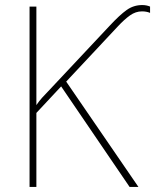

<svg xmlns="http://www.w3.org/2000/svg" viewBox="-20 -740 614 760"><path d="M543 -720Q509 -720 481.5 -700.5Q454 -681 414 -638L171 -379Q158 -366 146.5 -353Q135 -340 124 -324V-714H97V0H124V-293L222 -398L493 0H528L242 -417L446 -635Q472 -663 494.5 -679Q517 -695 542 -695Q560 -695 574 -689V-714Q560 -720 543 -720Z"/></svg>

Font: Noto Sans Display Thin
Style: Regular
Weight: 250
Designer: Monotype Design Team
Foundry: Monotype Imaging Inc.
Version: Version 1.900